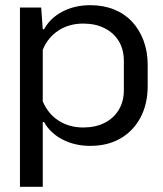

<svg xmlns="http://www.w3.org/2000/svg" viewBox="-20 -554 628 741"><path d="M57 167V-525H139L145 -441H150Q174 -485 221.5 -509.5Q269 -534 328 -534Q379 -534 420 -517.5Q461 -501 489.5 -470.5Q518 -440 534 -397.5Q550 -355 550 -303V-223Q550 -153 522.5 -101Q495 -49 445.5 -20Q396 9 328 9Q269 9 221.5 -15.5Q174 -40 150 -83H145V167ZM301 -62Q348 -62 383 -79.5Q418 -97 438 -129.5Q458 -162 458 -206V-318Q458 -364 438 -396Q418 -428 383 -445.5Q348 -463 301 -463Q247 -463 206 -436.5Q165 -410 145 -362V-163Q165 -115 206 -88.5Q247 -62 301 -62Z"/></svg>

Font: Hubot Sans
Style: Regular
Weight: 400
Designer: Deni Anggara
Foundry: GitHub, Inc., Subsidiary of Microsoft Corporation
Version: Version 2.000